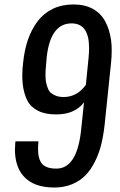

<svg xmlns="http://www.w3.org/2000/svg" viewBox="-20 -838 540 867"><path d="M225.6 8.8Q130.9 8.8 85.9 -43Q47.9 -86.4 47.4 -161.6Q47.4 -175.3 48.8 -190.4Q49.8 -194.3 49.8 -199.7H153.8Q151.9 -182.1 151.9 -166.5Q151.4 -127.9 164.1 -106.4Q181.6 -76.2 234.9 -76.7Q327.6 -76.7 346.2 -250.5L359.4 -376Q318.4 -321.3 233.4 -321.3Q184.1 -321.3 151.4 -337.9Q118.7 -354.5 103 -384.8Q87.4 -416 82.5 -459Q80.6 -477.1 80.6 -496.6Q80.6 -524.4 84.5 -555.7Q90.3 -612.8 106.4 -659.2Q122.6 -705.6 149.7 -741.7Q176.8 -777.8 218 -797.9Q259.3 -817.9 312 -817.9Q362.8 -817.9 399.2 -797.9Q435.5 -777.8 455.1 -741.5Q474.6 -705.1 481.4 -658.2Q484.9 -634.3 484.4 -607.4Q484.4 -582 481.4 -553.7L452.6 -275.9Q447.3 -227.1 437.3 -186.3Q427.2 -145.5 408.9 -108.6Q390.6 -71.8 366 -46.4Q341.3 -21 305.4 -6.1Q269.5 8.8 225.6 8.8ZM267.6 -399.9Q327.6 -399.9 367.7 -454.6L379.9 -576.7Q382.3 -600.6 382.3 -621.1Q382.3 -732.4 303.2 -732.4Q208 -732.4 190.9 -580.1Q188.5 -554.2 187.5 -538.1Q185.5 -522.5 185.5 -501Q185.5 -499 185.5 -497.6Q185.5 -478.5 188 -466.8Q190.4 -454.1 195.8 -439.9Q201.2 -425.8 210.4 -418Q219.7 -410.2 234.1 -405Q248.5 -399.9 267.6 -399.9Z"/></svg>

Font: Oswald
Style: Regular
Weight: 400
Designer: Vernon Adams
Foundry: Vernon Adams
Version: 3.0; ttfautohint (v0.94.23-7a4d-dirty) -l 8 -r 50 -G 200 -x 